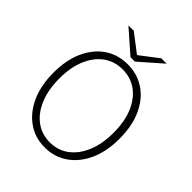

<svg xmlns="http://www.w3.org/2000/svg" viewBox="-232 -968 1115 1115"><g transform="rotate(45 326.0 -410.5)"><path d="M326 12Q247 12 186 -30.5Q125 -73 90 -150Q55 -227 55 -332Q55 -436 90 -512.5Q125 -589 186 -630Q247 -671 326 -671Q405 -671 466.5 -630Q528 -589 563 -512.5Q598 -436 598 -332Q598 -227 563 -150Q528 -73 466.5 -30.5Q405 12 326 12ZM326 -30Q393 -30 443 -67.5Q493 -105 521 -172.5Q549 -240 549 -332Q549 -423 521 -489.5Q493 -556 443 -592.5Q393 -629 326 -629Q259 -629 209 -592.5Q159 -556 131 -489.5Q103 -423 103 -332Q103 -240 131 -172.5Q159 -105 209 -67.5Q259 -30 326 -30ZM308 -711 169 -833H213L324 -748H328L439 -833H483L344 -711Z"/></g></svg>

Font: Source Sans 3 ExtraLight Light
Style: Regular
Weight: 300
Version: Version 3.052;hotconv 1.1.0;makeotfexe 2.6.0